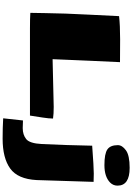

<svg xmlns="http://www.w3.org/2000/svg" viewBox="216 -1040 1043 1516"><g transform="rotate(90 738.0 -282.5)"><path d="M914.6 214.4 931.6 58.1Q968.8 60.1 992.2 60.1Q1044.4 60.1 1078.6 32.7Q1112.8 5.4 1117.7 -89.8Q1126.5 -263.7 1130.9 -488.3Q1300.3 -501 1351.3 -501Q1402.3 -501 1416.5 -499.5L1402.3 -50.3Q1394.5 98.6 1311.5 158.7Q1228.5 218.8 1075.7 218.8Q987.3 218.8 914.6 214.4ZM1446.3 -688.5Q1446.3 -654.3 1421.9 -629.9Q1376 -585 1284.7 -585Q1193.4 -585 1159.9 -608.6Q1126.5 -632.3 1126.5 -690.9Q1126.5 -725.1 1167 -754.6Q1207.5 -784.2 1305.7 -784.2Q1446.3 -784.2 1446.3 -688.5ZM893.1 2.9H206.1Q124.5 2.9 82 0L84 -118.7L87.9 -278.3Q88.9 -292 96.4 -467.5Q104 -643.1 107.9 -700.7Q181.6 -709 290.8 -709Q399.9 -709 471.2 -708L460 -463.9Q459 -415.5 447.8 -175.8L824.2 -184.6Q880.9 -184.6 916.5 -179.2Q916.5 -147.9 908.7 -97.7Z"/></g></svg>

Font: Seymour One
Style: Book
Weight: 400
Designer: vernon adams
Foundry: vernon adams
Version: Version 1.000; ttfautohint (v0.93) -l 8 -r 50 -G 200 -x 0 -w